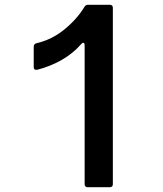

<svg xmlns="http://www.w3.org/2000/svg" viewBox="-20 -783 680 803"><path d="M347 0Q334 0 334 -13V-593Q334 -604 328 -604Q324 -604 319 -598Q285 -559 237.5 -532Q190 -505 135 -491H131Q121 -491 121 -503V-587Q121 -599 132 -602Q197 -617 249.5 -660Q302 -703 333 -754Q338 -763 348 -763H439Q452 -763 452 -750V-13Q452 0 439 0Z"/></svg>

Font: Open Sauce Two Medium
Style: Regular
Weight: 500
Designer: Alfredo Marco Pradil
Foundry: Creative Sauce Fz LLC
Version: Version 1.477